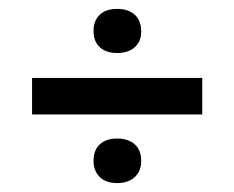

<svg xmlns="http://www.w3.org/2000/svg" viewBox="-20 -531 526 431"><path d="M243 -412Q218 -412 204 -425Q190 -438 190 -461Q190 -485 204 -498Q218 -511 243 -511Q268 -511 282.5 -498Q297 -485 297 -460Q297 -438 282.5 -425Q268 -412 243 -412ZM52 -274V-356H434V-274ZM243 -120Q218 -120 204 -133.5Q190 -147 190 -170Q190 -194 204 -207Q218 -220 243 -220Q268 -220 282.5 -207Q297 -194 297 -169Q297 -147 282.5 -133.5Q268 -120 243 -120Z"/></svg>

Font: Bricolage Grotesque 48pt
Style: Regular
Weight: 400
Designer: Mathieu Triay
Foundry: Atelier Triay
Version: Version 1.000; ttfautohint (v1.8.4.7-5d5b);gftools[0.9.32]